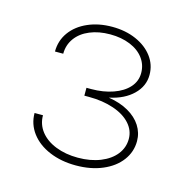

<svg xmlns="http://www.w3.org/2000/svg" viewBox="-68 -878 504 516"><g transform="rotate(15 184.0 -619.5)"><path d="M42 -534.7H65.4Q65.4 -509.3 80.8 -489.7Q96.2 -470.2 123.5 -459.5Q150.9 -448.7 185.1 -448.7Q220.2 -448.7 247.6 -459.7Q274.9 -470.7 289.8 -489.7Q304.7 -508.8 304.7 -532.7Q304.7 -556.6 287.8 -575.2Q271 -593.8 240.7 -604Q210.4 -614.3 172.4 -614.3H159.2V-636.2H172.4Q206.1 -636.2 233.2 -645.8Q260.3 -655.3 275.6 -672.4Q291 -689.5 291 -712.4Q291 -735.4 277.6 -753.4Q264.2 -771.5 239.7 -781.5Q215.3 -791.5 184.1 -791.5Q152.3 -791.5 127.7 -781.2Q103 -771 89.1 -752Q75.2 -732.9 75.2 -708.5H52.2Q52.2 -738.8 69.3 -762.5Q86.4 -786.1 116.5 -799.3Q146.5 -812.5 184.1 -812.5Q221.2 -812.5 250.7 -799.6Q280.3 -786.6 297.1 -764.2Q314 -741.7 314 -713.4Q314 -682.1 290 -658.7Q266.1 -635.3 225.1 -626.5V-626Q256.3 -621.1 279.5 -607.9Q302.7 -594.7 315.2 -575.2Q327.6 -555.7 327.6 -532.7Q327.6 -502.9 309.6 -478.8Q291.5 -454.6 259 -440.9Q226.6 -427.2 185.1 -427.2Q144.5 -427.2 111.8 -440.9Q79.1 -454.6 60.5 -479.2Q42 -503.9 42 -534.7Z"/></g></svg>

Font: Intratopia Thin
Style: Regular
Weight: 100
Designer: Rasmus Andersson
Foundry: rsms
Version: Version 3.000;Glyphs 3.2.3 (3260)